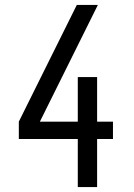

<svg xmlns="http://www.w3.org/2000/svg" viewBox="-20 -755 540 775"><path d="M294 0V-194H56V-264L290 -735H375L141 -264H294V-444H372V-264H436V-194H372V0Z"/></svg>

Font: Iosevka www.saffi
Style: Regular
Weight: 400
Monospace: yes
Designer: Belleve Invis
Foundry: Belleve Invis
Version: Version 22.0.2; ttfautohint (v1.8.3)